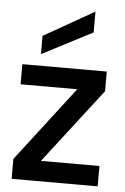

<svg xmlns="http://www.w3.org/2000/svg" viewBox="-53 -788 540 827"><g transform="rotate(5 216.5 -374.5)"><path d="M29 0V-86L277 -409H32V-496H397V-411L148 -88H401V0ZM108 -546V-625L326 -749V-659Z"/></g></svg>

Font: Rethink Sans Medium
Style: Regular
Weight: 500
Designer: The Rethink Sans project authors (Hans Thiessen). DM Sans designed by Colophon Foundry.
Foundry: Rethink Communications LLC
Version: Version 1.001